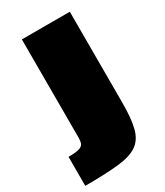

<svg xmlns="http://www.w3.org/2000/svg" viewBox="-212 -585 739 860"><g transform="rotate(-30 157.0 -155.0)"><path d="M-33 200V50Q6 50 23 44.5Q40 39 44.5 27.5Q49 16 49 -1V-510H297V-38Q297 43 284.5 91Q272 139 238 162.5Q204 186 138.5 193Q73 200 -33 200Z"/></g></svg>

Font: Saira Expanded Black
Style: Regular
Weight: 900
Width: 7
Designer: Hector Gatti with collaboration of the Omnibus-Type team
Foundry: Omnibus-Type
Version: Version 1.101